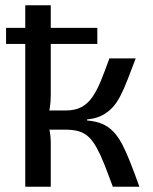

<svg xmlns="http://www.w3.org/2000/svg" viewBox="-20 -710 582 730"><path d="M496 -488Q479 -443 465 -407Q451 -371 437 -344Q423 -317 405.5 -299Q388 -281 365.5 -270Q343 -259 311 -256V-252Q345 -249 368.5 -239Q392 -229 410.5 -210Q429 -191 444 -162.5Q459 -134 475 -93.5Q491 -53 510 0H409Q391 -49 376.5 -85.5Q362 -122 348 -147.5Q334 -173 318 -188.5Q302 -204 280.5 -210.5Q259 -217 230 -217V-290Q265 -290 289 -302.5Q313 -315 330.5 -340Q348 -365 363 -401.5Q378 -438 396 -488ZM173 -690V-347Q173 -324 169.5 -300.5Q166 -277 159 -256Q165 -234 169 -212Q173 -190 173 -171V0H76V-690ZM263 -290V-217H145V-290ZM350 -604V-543H3V-604Z"/></svg>

Font: Exo 2 Medium
Style: Regular
Weight: 500
Designer: Natanael Gama
Foundry: Natanael Gama
Version: Version 2.010